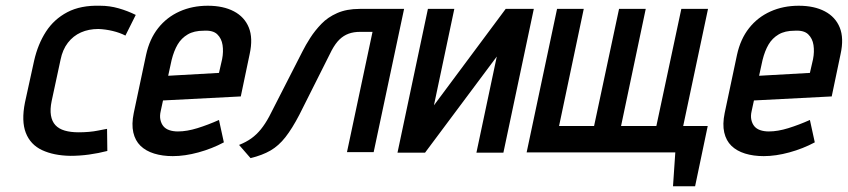

<svg xmlns="http://www.w3.org/2000/svg" viewBox="-20 -531 2954 669"><path d="M417 -407 453 -479Q425 -493 393.5 -502Q362 -511 329 -511Q261 -513 214.5 -488.5Q168 -464 140 -420.5Q112 -377 99 -320L67 -174Q54 -109 70 -68Q86 -27 126.5 -8Q167 11 225 12Q258 12 290.5 7.5Q323 3 354 -5L353 -82Q353 -82 344.5 -80.5Q336 -79 321.5 -76Q307 -73 289.5 -71.5Q272 -70 254 -70Q226 -70 205.5 -76Q185 -82 173 -95Q161 -108 157.5 -129Q154 -150 160 -179L191 -323Q198 -358 216.5 -382Q235 -406 262 -418Q289 -430 323 -430Q348 -429 373 -423Q398 -417 417 -407Z M540 -144 548 -181 819 -195 850 -343Q862 -398 847 -435Q832 -472 795 -491.5Q758 -511 704 -511Q650 -511 605.5 -491Q561 -471 531 -433Q501 -395 489 -340L446 -137Q438 -98 444.5 -69.5Q451 -41 469.5 -23Q488 -5 517 4Q546 13 582 13Q624 13 671.5 0Q719 -13 760 -35L743 -113Q705 -96 668 -84.5Q631 -73 600 -73Q583 -73 570 -77.5Q557 -82 549.5 -91Q542 -100 539 -113.5Q536 -127 540 -144ZM754 -325 743 -277 566 -267 578 -322Q586 -354 599 -376Q612 -398 634 -411Q656 -424 690 -424Q722 -426 737 -411.5Q752 -397 755.5 -374Q759 -351 754 -325Z M1233 -500Q1188 -500 1155 -485.5Q1122 -471 1099.5 -447.5Q1077 -424 1061 -399Q1045 -374 1034 -352L918 -125Q904 -99 889 -80.5Q874 -62 856 -49Q838 -36 813 -26L853 20Q894 10 922.5 -6.5Q951 -23 974.5 -53Q998 -83 1023 -131L1136 -356Q1149 -380 1163 -393.5Q1177 -407 1194.5 -413.5Q1212 -420 1235 -420H1278L1189 -1H1282L1388 -500Z M1563 -500H1471L1365 1H1461L1711 -334L1640 1H1734L1840 -500H1742L1492 -164Z M2314 -92 2295 0H2333L2325 118H2402L2446 -92ZM2354 -500 2267 -92H2144L2230 -500H2137L2050 -92H1928L2014 -500H1921L1815 0H2341L2447 -500Z M2599 -144 2607 -181 2878 -195 2909 -343Q2921 -398 2906 -435Q2891 -472 2854 -491.5Q2817 -511 2763 -511Q2709 -511 2664.5 -491Q2620 -471 2590 -433Q2560 -395 2548 -340L2505 -137Q2497 -98 2503.5 -69.5Q2510 -41 2528.5 -23Q2547 -5 2576 4Q2605 13 2641 13Q2683 13 2730.5 0Q2778 -13 2819 -35L2802 -113Q2764 -96 2727 -84.5Q2690 -73 2659 -73Q2642 -73 2629 -77.5Q2616 -82 2608.5 -91Q2601 -100 2598 -113.5Q2595 -127 2599 -144ZM2813 -325 2802 -277 2625 -267 2637 -322Q2645 -354 2658 -376Q2671 -398 2693 -411Q2715 -424 2749 -424Q2781 -426 2796 -411.5Q2811 -397 2814.5 -374Q2818 -351 2813 -325Z"/></svg>

Font: Advent Pro SemiBold
Style: Italic
Weight: 600
Italic angle: -12°
Version: Version 3.000